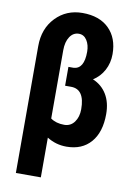

<svg xmlns="http://www.w3.org/2000/svg" viewBox="-99 -783 725 1043"><g transform="rotate(10 263.5 -261.5)"><path d="M270.5 -720.7Q364.3 -720.7 416.7 -668.9Q469.2 -617.2 469.2 -528.3Q469.2 -479.5 447.8 -439.5Q426.3 -399.4 388.2 -375.5Q438 -354.5 464.8 -310.1Q491.7 -265.6 491.7 -201.7Q491.7 -102.1 443.4 -46.1Q395 9.8 309.1 9.8Q250.5 9.8 201.7 -21V198.2H64V-502Q64 -598.1 122.8 -659.4Q181.6 -720.7 270.5 -720.7ZM331.1 -517.1Q331.1 -554.7 314.7 -580.3Q298.3 -606 270.5 -606Q239.3 -606 220.5 -577.6Q201.7 -549.3 201.7 -502.9V-126.5Q231.4 -105 276.9 -105Q312 -105 332.8 -133.3Q353.5 -161.6 353.5 -204.1Q353.5 -314.9 277.8 -314.9H245.1V-418.9H272.9Q331.1 -421.9 331.1 -517.1Z"/></g></svg>

Font: Roboto Condensed
Style: Bold
Weight: 700
Designer: Google
Version: Version 2.134; 2016